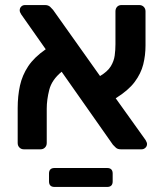

<svg xmlns="http://www.w3.org/2000/svg" viewBox="-20 -591 651 760"><path d="M74 0Q64 0 57 -7Q50 -14 50 -25V-163Q50 -211 59 -252Q68 -293 91.5 -328.5Q115 -364 161 -396L64 -534Q58 -543 58 -550Q58 -559 64 -565Q70 -571 79 -571H158Q171 -571 178.5 -564Q186 -557 190 -552L376 -290Q406 -308 418.5 -328.5Q431 -349 434 -371Q437 -393 437 -416V-546Q437 -557 443.5 -564Q450 -571 461 -571H531Q542 -571 549 -564Q556 -557 556 -546V-411Q556 -372 547 -336Q538 -300 513 -266.5Q488 -233 438 -202L556 -37Q559 -32 560.5 -28Q562 -24 562 -21Q562 -12 555.5 -6Q549 0 541 0H458Q445 0 438 -7Q431 -14 427 -18L224 -307Q185 -275 175 -235.5Q165 -196 165 -161V-25Q165 -14 158 -7Q151 0 141 0ZM196 149Q174 149 174 127V96Q174 74 196 74H404Q426 74 426 96V127Q426 149 404 149Z"/></svg>

Font: Rubik Medium
Style: Regular
Weight: 500
Designer: Hubert and Fischer
Foundry: Hubert and Fischer
Version: Version 2.300; ttfautohint (v1.8.4.7-5d5b);gftools[0.9.30]